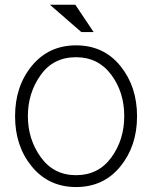

<svg xmlns="http://www.w3.org/2000/svg" viewBox="-20 -753 626 790"><path d="M42 -274.4Q42 -398.4 111.3 -482.4Q180.7 -566.4 293 -566.4Q406.2 -566.4 475.1 -481.9Q543.9 -397.5 543.9 -274.4Q543.9 -152.3 475.1 -67.9Q406.2 16.6 293 16.6Q180.7 16.6 111.3 -67.4Q42 -151.4 42 -274.4ZM94.7 -275.4Q94.7 -179.7 147.9 -106Q201.2 -32.2 293 -32.2Q384.8 -32.2 438 -105Q491.2 -177.7 491.2 -275.4Q491.2 -374 437.5 -445.8Q383.8 -517.6 293 -517.6Q199.2 -517.6 147 -443.8Q94.7 -370.1 94.7 -275.4ZM185.5 -733.4H290L365.2 -621.1H314.5Z"/></svg>

Font: Thabit
Style: Regular
Weight: 500
Designer: Regenerated by Nadim Shaikli
Foundry: MAK Alagha
Version: 0.01